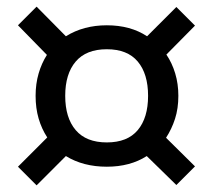

<svg xmlns="http://www.w3.org/2000/svg" viewBox="-20 -630 640 577"><path d="M178 -521Q231 -554 301 -554Q372 -554 422 -521L510 -609L566 -553L480 -466Q497 -441 506.5 -409.5Q516 -378 516 -342Q516 -304 506 -273Q496 -242 479 -216L566 -130L510 -74L421 -161Q371 -129 301 -129Q230 -129 178 -161L90 -73L34 -129L122 -217Q105 -243 96 -274Q87 -305 87 -342Q87 -378 96 -409Q105 -440 121 -465L34 -554L90 -610ZM301 -202Q363 -202 394 -239Q425 -276 425 -342Q425 -408 394 -445Q363 -482 301 -482Q239 -482 207.5 -445Q176 -408 176 -342Q176 -276 207.5 -239Q239 -202 301 -202Z"/></svg>

Font: Feura Sans
Style: Regular
Weight: 400
Designer: Carrois Corporate & Edenspiekermann
Foundry: Carrois Corporate GbR & Edenspiekermann AG
Version: Version 1.001